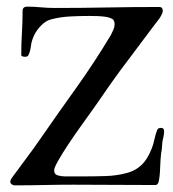

<svg xmlns="http://www.w3.org/2000/svg" viewBox="-20 -558 520 578"><path d="M474 -163Q474 -156 472.5 -148Q471 -140 469 -132Q468 -123 467.5 -114Q467 -105 465 -96Q463 -79 462 -51Q461 -23 457 -9Q454 -1 448 -1Q386 -1 324 -1.5Q262 -2 200 -2Q156 -2 112 -1Q68 0 24 0Q20 0 15.5 -3Q11 -6 11 -11Q11 -16 16 -23Q37 -52 58.5 -80.5Q80 -109 100 -138Q154 -216 209.5 -293.5Q265 -371 314 -453Q318 -461 321.5 -469Q325 -477 325 -485Q325 -497 318 -501Q311 -505 301 -507Q288 -509 275 -509.5Q262 -510 249 -510Q221 -510 191.5 -508.5Q162 -507 135 -500Q118 -496 103.5 -481Q89 -466 82 -450Q75 -435 73 -419Q71 -403 66 -393Q64 -387 55 -387Q53 -387 48.5 -388Q44 -389 44 -393Q44 -426 46 -459Q48 -492 48 -525Q48 -538 62 -538Q82 -538 103 -536Q124 -534 145 -534Q224 -534 302.5 -535.5Q381 -537 460 -537Q470 -537 470 -525Q470 -521 468 -517Q466 -513 464 -509Q460 -502 455 -496Q450 -490 445 -483Q405 -429 364 -375Q323 -321 285 -265Q279 -256 263 -233.5Q247 -211 226.5 -182.5Q206 -154 187 -125.5Q168 -97 155.5 -75Q143 -53 143 -45Q143 -33 154 -30Q165 -27 174 -27Q190 -27 205.5 -27Q221 -27 236 -27Q265 -27 298.5 -28Q332 -29 363 -37.5Q394 -46 414 -70Q423 -81 430 -95.5Q437 -110 441 -123Q444 -134 446.5 -145Q449 -156 453 -166Q455 -173 465 -173Q474 -173 474 -163Z"/></svg>

Font: Kaisei Decol
Style: Regular
Weight: 400
Designer: Font-Kai, 金井和夫
Foundry: KAZUO KANAI
Version: Version 5.003